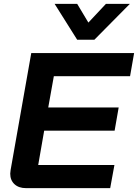

<svg xmlns="http://www.w3.org/2000/svg" viewBox="-20 -975 715 995"><path d="M33 -75Q33 -80 35 -94L142 -700H675L654 -580H259L230 -418H595L574 -298H209L178 -120H573L551 0H115Q77 0 55 -20.5Q33 -41 33 -75ZM263 -955H380L438 -858L529 -955H653L469 -769H380Z"/></svg>

Font: Bai Jamjuree
Style: Bold Italic
Weight: 700
Italic angle: -10°
Designer: Katatrad Aksorn Co.,Ltd.
Foundry: Cadson Demak Co.,Ltd.
Version: Version 1.000; ttfautohint (v1.6)